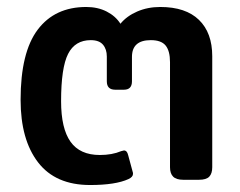

<svg xmlns="http://www.w3.org/2000/svg" viewBox="-20 -515 687 550"><path d="M39 -229Q39 -365 88 -430Q137 -495 227 -495Q260 -495 285.5 -482Q311 -469 325 -447Q343 -469 373 -482Q403 -495 439 -495Q512 -495 550 -458Q588 -421 588 -354V-36Q588 -18 579.5 -9Q571 0 550 0H505Q485 0 476 -9Q467 -18 467 -36V-337Q467 -369 454.5 -384.5Q442 -400 412 -400Q358 -400 358 -352V-282Q358 -258 335 -258H310Q286 -258 286 -282V-353Q286 -374 275 -387Q264 -400 240 -400Q195 -400 175 -360.5Q155 -321 155 -225Q155 -147 182 -109Q209 -71 266 -71Q301 -71 327 -82L335 -84Q344 -84 347 -71L360 -23Q361 -21 361 -17Q361 -8 348 -2Q311 15 238 15Q139 15 89 -50Q39 -115 39 -229Z"/></svg>

Font: Mitr
Style: Regular
Weight: 400
Designer: Thanarat Vachiruckul
Foundry: Cadson Demak
Version: Version 1.003